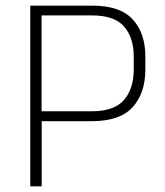

<svg xmlns="http://www.w3.org/2000/svg" viewBox="-20 -659 584 679"><path d="M111.5 -230.5V-265.5H304.5Q384 -265.5 418.5 -305.5Q453 -345.5 453 -414V-458Q453 -526 418.8 -565.2Q384.5 -604.5 305.5 -604.5H111V-639H307Q405 -639 449.5 -590.2Q494 -541.5 494 -459.5V-412.5Q494 -330 449.2 -280.2Q404.5 -230.5 305.5 -230.5ZM87 0V-639H127V-255.5L127.5 -237.5V0Z"/></svg>

Font: Anek Gurmukhi ExtraLight
Style: Regular
Weight: 250
Designer: Sarang Kulkarni (Gurmukhi), Yesha Goshar (Latin)
Foundry: Ek Type
Version: Version 1.003